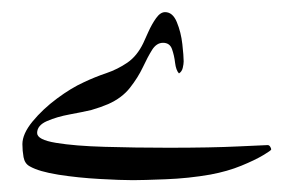

<svg xmlns="http://www.w3.org/2000/svg" viewBox="-20 -336 494 318"><path d="M429.2 -88.4Q429.2 -86.9 415.8 -78.9Q402.3 -70.8 379.6 -61.5Q356.9 -52.2 328.6 -46.9Q292 -40.5 254.4 -39.1Q216.8 -37.6 200.2 -37.6Q179.7 -37.6 144.8 -39.6Q109.9 -41.5 77.1 -46.6Q44.4 -51.8 29.3 -60.5Q21 -64.9 19 -75.7Q17.1 -86.4 17.1 -97.2Q17.1 -114.3 33.9 -134.8Q50.8 -155.3 74.5 -172.9Q98.1 -190.4 118.7 -199.7Q137.2 -208.5 156 -214.8Q174.8 -221.2 190.9 -232.2Q207 -243.2 217.3 -264.6Q220.2 -271 225.8 -283.4Q231.4 -295.9 238.5 -305.9Q245.6 -315.9 253.4 -315.9Q266.1 -315.9 272.9 -299.3Q279.8 -282.7 282 -262.9Q284.2 -243.2 284.2 -234.4Q284.2 -230 282.7 -223.6Q281.2 -217.3 276.4 -214.4Q271.5 -219.7 270 -231.9Q268.6 -244.1 264.9 -254.6Q261.2 -265.1 250 -265.1Q239.3 -265.1 231.9 -253.4Q224.6 -241.7 216.6 -224.6Q208.5 -207.5 195.3 -190.7Q182.1 -173.8 159.2 -163.6Q146.5 -158.2 131.3 -153.8Q116.7 -150.4 95.5 -146.5Q74.2 -142.6 57.9 -135.5Q41.5 -128.4 41.5 -115.7Q41.5 -104.5 72.8 -99.4Q104 -94.2 153.8 -92.8Q203.6 -91.3 259.3 -91.3Q330.1 -91.3 374.8 -93.5Q419.4 -95.7 423.3 -95.7Q425.8 -95.7 427.5 -93Q429.2 -90.3 429.2 -88.4Z"/></svg>

Font: Scheherazade New Medium
Style: Regular
Weight: 500
Designer: SIL International
Foundry: SIL International
Version: Version 4.000